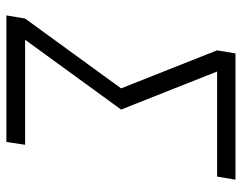

<svg xmlns="http://www.w3.org/2000/svg" viewBox="-100 -676 775 616"><g transform="rotate(90 288.0 -367.5)"><path d="M29 0H435L444 -60H107L331 -368L209 -676H546L556 -735H151L141 -676L263 -368L39 -60Z"/></g></svg>

Font: Iosevka Sparkle Light Oblique
Style: Regular
Weight: 300
Italic angle: -9°
Designer: Belleve Invis
Foundry: Belleve Invis
Version: Version 4.5.0; ttfautohint (v1.8.3)